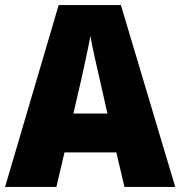

<svg xmlns="http://www.w3.org/2000/svg" viewBox="-20 -736 710 756"><path d="M470 0H670L456 -716H211L0 0H202L234 -136H438ZM373 -422 403 -289H269L300 -423C311 -472 328 -550 336 -595C343 -550 363 -466 373 -422Z"/></svg>

Font: Noto Sans Thai SemCond Blk
Style: Regular
Weight: 900
Width: 4
Designer: Monotype Design Team
Foundry: Monotype Imaging Inc.
Version: Version 2.002